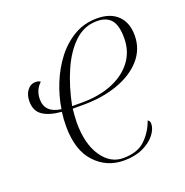

<svg xmlns="http://www.w3.org/2000/svg" viewBox="-105 -642 718 747"><g transform="rotate(-20 253.5 -268.0)"><path d="M285 10Q214 10 166 -41.5Q118 -93 118 -192Q118 -221 122 -251Q72 -255 44.5 -273.5Q17 -292 17 -332Q17 -359 30.5 -377Q44 -395 65 -395Q78 -395 85 -389Q58 -364 58 -326Q58 -270 124 -261Q132 -313 152.5 -363.5Q173 -414 204.5 -455Q236 -496 278.5 -521Q321 -546 374 -546Q429 -546 459.5 -516.5Q490 -487 490 -434Q490 -377 453 -335Q416 -293 352.5 -270.5Q289 -248 212 -248H166Q165 -241 163.5 -222Q162 -203 162 -191Q162 -103 197 -51.5Q232 0 285 0Q345 0 377 -31Q409 -62 424 -105Q433 -101 433 -89Q433 -67 415 -44Q397 -21 364 -5.5Q331 10 285 10ZM209 -258Q279 -258 333 -280Q387 -302 417.5 -342.5Q448 -383 448 -438Q448 -490 429 -513Q410 -536 370 -536Q317 -536 277 -498Q237 -460 209.5 -397Q182 -334 167 -258Z"/></g></svg>

Font: Noto Serif Display ExtraLight
Style: Italic
Weight: 200
Italic angle: -12°
Designer: Monotype Design Team
Foundry: Monotype Imaging Inc.
Version: Version 2.009